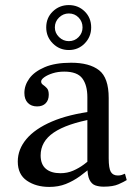

<svg xmlns="http://www.w3.org/2000/svg" viewBox="-20 -725 530 756"><path d="M388 10Q370 10 355.5 5Q341 0 332.5 -17Q324 -34 324 -70V-342Q324 -390 304 -416.5Q284 -443 233 -443Q208 -443 187.5 -436.5Q167 -430 154.5 -421Q142 -412 142 -404Q142 -396 149.5 -391Q157 -386 164.5 -378Q172 -370 172 -352Q172 -331 160 -318.5Q148 -306 126 -306Q103 -306 89.5 -320Q76 -334 76 -359Q76 -389 95.5 -416Q115 -443 156 -460.5Q197 -478 260 -478Q332 -478 370 -448.5Q408 -419 408 -339V-102Q408 -62 416.5 -48Q425 -34 444 -34Q453 -34 459 -36Q465 -38 472 -41L479 -16Q468 -9 446.5 0.5Q425 10 388 10ZM174 11Q122 11 86 -13.5Q50 -38 50 -89Q50 -137 84 -177.5Q118 -218 184.5 -246.5Q251 -275 348 -287V-257Q243 -238 191.5 -203Q140 -168 140 -113Q140 -78 160.5 -60.5Q181 -43 218 -43Q245 -43 268 -53Q291 -63 310.5 -77.5Q330 -92 347 -106V-74Q321 -50 294.5 -31Q268 -12 239 -0.5Q210 11 174 11ZM251 -528Q214 -528 188 -554Q162 -580 162 -617Q162 -655 188 -680Q214 -705 251 -705Q288 -705 313.5 -680Q339 -655 339 -617Q339 -580 313.5 -554Q288 -528 251 -528ZM251 -563Q274 -563 289.5 -579Q305 -595 305 -617Q305 -640 289.5 -656Q274 -672 251 -672Q229 -672 212.5 -656Q196 -640 196 -617Q196 -595 212.5 -579Q229 -563 251 -563Z"/></svg>

Font: Frank Ruhl Libre
Style: Regular
Weight: 400
Designer: Yanek Iontef
Foundry: Fontef
Version: Version 6.004